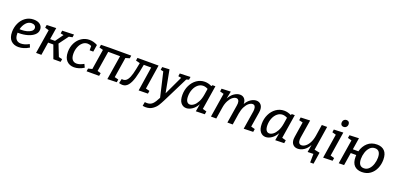

<svg xmlns="http://www.w3.org/2000/svg" viewBox="15 -1958 6990 3393"><g transform="rotate(20 3509.5 -261.0)"><path d="M135 -224V-206Q135 -133 166 -98Q197 -63 253 -63Q323 -63 406 -109L431 -52Q331 10 232 10Q145 10 91.5 -43Q38 -96 38 -204Q38 -291 73 -368Q108 -445 174 -492.5Q240 -540 327 -540Q403 -540 447 -505Q491 -470 491 -412Q491 -353 444 -310.5Q397 -268 321.5 -246Q246 -224 160 -224ZM146 -294Q157 -293 180 -293Q233 -293 282 -305.5Q331 -318 362.5 -343Q394 -368 394 -402Q394 -431 372 -449Q350 -467 313 -467Q253 -467 209 -418Q165 -369 146 -294Z M1075 -480 1010 -467 880 -291 968 -69 1035 -54 1026 0H889L800 -244H702L664 0H564L636 -453L563 -474L572 -528L749 -534L714 -314H806L912 -462L855 -473L863 -527L1083 -534Z M1188 -216Q1188 -140 1218 -103.5Q1248 -67 1300 -67Q1357 -67 1433 -110L1462 -48Q1416 -19 1369 -4.5Q1322 10 1278 10Q1192 10 1139 -45.5Q1086 -101 1086 -210Q1086 -303 1124.5 -378.5Q1163 -454 1229.5 -497Q1296 -540 1375 -540Q1452 -540 1527 -499L1506 -367H1438L1437 -448Q1401 -466 1365 -466Q1314 -466 1273.5 -431Q1233 -396 1210.5 -338.5Q1188 -281 1188 -216Z M2161 -530 2153 -477 2078 -455 2017 -73 2090 -55 2082 -1 1906 4 1979 -453 1756 -454 1695 -72 1759 -54 1750 0H1514L1522 -54L1596 -73L1656 -454L1584 -473L1593 -527L1764 -530Z M2604 -72 2676 -54 2668 0 2494 3 2564 -453H2425Q2397 -291 2368 -193Q2339 -95 2296 -42.5Q2253 10 2190 10Q2161 10 2125 -1L2144 -84Q2158 -81 2169 -81Q2219 -81 2251 -126Q2283 -171 2303 -246Q2323 -321 2348 -457L2270 -477L2278 -530H2675Z M3274 -534 3266 -480 3219 -466 2987 0Q2950 74 2920.5 120.5Q2891 167 2838 203.5Q2785 240 2710 240Q2684 240 2654 234L2667 160Q2689 163 2708 163Q2771 163 2810.5 125Q2850 87 2895 -4L2788 -462L2735 -473L2744 -527L2879 -534L2959 -112L3124 -463L3067 -473L3075 -527Z M3672 -78 3746 -57 3737 -1 3570 4 3594 -138Q3556 -67 3499.5 -28.5Q3443 10 3389 10Q3327 10 3287 -39.5Q3247 -89 3247 -188Q3247 -284 3286 -365Q3325 -446 3393 -493.5Q3461 -541 3544 -541Q3610 -541 3675 -508L3689 -530H3744ZM3611 -320 3630 -439Q3584 -464 3541 -464Q3487 -464 3443 -427.5Q3399 -391 3374 -330Q3349 -269 3349 -199Q3349 -135 3370.5 -103.5Q3392 -72 3428 -72Q3463 -72 3500.5 -100.5Q3538 -129 3568 -185Q3598 -241 3611 -320Z M4582 -77 4656 -57 4647 -1 4470 4 4525 -340Q4528 -361 4528 -379Q4528 -419 4513.5 -439.5Q4499 -460 4471 -460Q4438 -460 4402 -432Q4366 -404 4337 -348.5Q4308 -293 4295 -214L4262 0H4162L4216 -340Q4220 -360 4220 -381Q4220 -419 4205 -439.5Q4190 -460 4163 -460Q4130 -460 4094 -432Q4058 -404 4028.5 -348.5Q3999 -293 3987 -214L3953 0H3853L3925 -453L3853 -473L3861 -527L4032 -534L4004 -395Q4044 -467 4099 -503.5Q4154 -540 4206 -540Q4258 -540 4289.5 -505Q4321 -470 4321 -407Q4360 -473 4412 -506.5Q4464 -540 4514 -540Q4567 -540 4599.5 -504Q4632 -468 4632 -404Q4632 -391 4628 -361Z M5165 -78 5239 -57 5230 -1 5063 4 5087 -138Q5049 -67 4992.5 -28.5Q4936 10 4882 10Q4820 10 4780 -39.5Q4740 -89 4740 -188Q4740 -284 4779 -365Q4818 -446 4886 -493.5Q4954 -541 5037 -541Q5103 -541 5168 -508L5182 -530H5237ZM5104 -320 5123 -439Q5077 -464 5034 -464Q4980 -464 4936 -427.5Q4892 -391 4867 -330Q4842 -269 4842 -199Q4842 -135 4863.5 -103.5Q4885 -72 4921 -72Q4956 -72 4993.5 -100.5Q5031 -129 5061 -185Q5091 -241 5104 -320Z M5774 -76 5875 -56 5841 163H5778L5780 1L5672 4L5695 -136Q5656 -63 5599.5 -26.5Q5543 10 5485 10Q5429 10 5395.5 -25.5Q5362 -61 5362 -125Q5362 -138 5366 -168L5411 -456L5340 -473L5348 -527L5524 -534L5469 -191Q5466 -170 5466 -152Q5466 -112 5482 -91Q5498 -70 5529 -70Q5564 -70 5601.5 -97.5Q5639 -125 5669 -180.5Q5699 -236 5712 -316L5745 -530H5845Z M6148 -534 6076 -76 6149 -55 6140 -1 5964 4 6036 -453 5964 -473 5972 -527ZM6059 -689Q6059 -721 6078.5 -741.5Q6098 -762 6129 -762Q6155 -762 6170.5 -746.5Q6186 -731 6186 -703Q6186 -671 6166.5 -650.5Q6147 -630 6116 -630Q6089 -630 6074 -646Q6059 -662 6059 -689Z M6977 -324Q6977 -238 6944.5 -161.5Q6912 -85 6847.5 -37.5Q6783 10 6691 10Q6600 10 6548.5 -42.5Q6497 -95 6497 -206Q6497 -228 6498 -239H6395L6357 1L6257 3L6330 -453L6257 -473L6266 -527L6442 -534L6407 -314H6511Q6537 -414 6606.5 -477Q6676 -540 6784 -540Q6874 -540 6925.5 -487Q6977 -434 6977 -324ZM6875 -325Q6875 -466 6771 -466Q6714 -466 6675.5 -425.5Q6637 -385 6618 -325Q6599 -265 6599 -206Q6599 -65 6703 -65Q6759 -65 6798 -105.5Q6837 -146 6856 -206.5Q6875 -267 6875 -325Z"/></g></svg>

Font: Bitter Pro Medium
Style: Italic
Weight: 500
Italic angle: -9°
Designer: Sol Matas, and Bitter project Authors
Foundry: Sol Matas
Version: Version 1.010